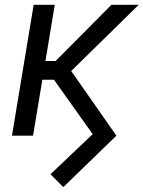

<svg xmlns="http://www.w3.org/2000/svg" viewBox="-20 -559 591 791"><path d="M240.7 211.9 188 158.7 361.8 -6.3 200.7 -232.9 248 -302.7 459.5 0ZM29.3 0 118.7 -539.1H205.6L116.2 0ZM121.1 -230.5 133.8 -307.6H209L439 -539.1H551.3L236.8 -230.5Z"/></svg>

Font: Inter 18pt
Style: Italic
Weight: 400
Italic angle: -9.3988°
Designer: Rasmus Andersson
Foundry: rsms
Version: Version 4.001;git-66647c0bb